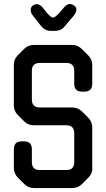

<svg xmlns="http://www.w3.org/2000/svg" viewBox="-20 -941 536 970"><path d="M70 -44 103 -11Q123 9 152 9H345Q374 9 394 -11L426 -43Q448 -65 446 -93V-297Q446 -326 426 -346L394 -378Q374 -398 345 -398H181Q141 -398 141 -438V-583Q141 -623 181 -623H315Q355 -623 355 -583V-518Q355 -478 395 -478H406Q446 -478 446 -518V-612Q446 -641 426 -661L394 -693Q373 -714 345 -714H151Q122 -714 102 -694L70 -662Q49 -641 50 -612V-409Q50 -380 70 -360L102 -328Q122 -308 152 -308H315Q355 -308 355 -268V-122Q355 -82 315 -82H181Q141 -82 141 -122V-187Q141 -227 101 -227H90Q50 -227 50 -187V-93Q50 -64 70 -44ZM188 -809Q208 -785 237 -785H257Q288 -785 306 -807L352 -861Q366 -878 366 -892Q366 -905 354.5 -913Q343 -921 334 -921Q318 -921 303 -903L278 -874Q257 -852 248 -852Q238 -852 218 -875L197 -901Q182 -920 166 -920Q156 -920 145.5 -912.5Q135 -905 135 -891Q135 -876 147 -861Z"/></svg>

Font: WDXL Lubrifont TC
Style: Regular
Weight: 400
Designer: [WDXL Lubrifont] Copyright 2020-2022 (c) NightFurySL2001, Skr-ZERO; [ZCOOL QingKe HuangYou] Copyright 2018-2022 (c) The 
Version: Version 2.001;hotconv 1.1.1;makeotfexe 2.6.0